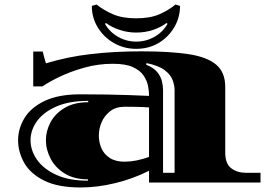

<svg xmlns="http://www.w3.org/2000/svg" viewBox="-20 -807 1202 849"><path d="M337 22Q236 22 175 -8.5Q114 -39 87 -87Q60 -135 60 -187Q60 -238 88 -284.5Q116 -331 177 -360.5Q238 -390 337 -390Q403 -390 454.5 -389Q506 -388 550.5 -386.5Q595 -385 639 -383V-386Q639 -404 634.5 -427.5Q630 -451 614.5 -473.5Q599 -496 567 -510.5Q535 -525 479 -525Q413 -525 351.5 -507.5Q290 -490 242.5 -467Q195 -444 168 -425H127V-579H169Q171 -571 175.5 -553.5Q180 -536 183 -527Q279 -556 382 -568Q485 -580 606 -580Q732 -580 814 -567.5Q896 -555 936 -521Q976 -487 976 -423V-132Q976 -83 1002.5 -63Q1029 -43 1066 -43H1132V0H639V-52Q570 -17 490.5 2.5Q411 22 337 22ZM701 -43H752V-409Q752 -429 743.5 -452.5Q735 -476 708.5 -496.5Q682 -517 628 -528L626 -521Q659 -508 675 -488.5Q691 -469 696 -448Q701 -427 701 -409ZM369 -8V-14Q308 -14 266.5 -39.5Q225 -65 204 -105Q183 -145 183 -187Q183 -228 203.5 -266.5Q224 -305 266 -330Q308 -355 370 -355V-361Q285 -361 228 -335.5Q171 -310 143 -270.5Q115 -231 115 -187Q115 -142 143.5 -101Q172 -60 228.5 -34Q285 -8 369 -8ZM417 -207Q417 -178 428.5 -151.5Q440 -125 465.5 -108.5Q491 -92 531 -92Q580 -92 639 -113V-332Q611 -334 584 -334.5Q557 -335 532 -335Q493 -335 467.5 -315.5Q442 -296 429.5 -267Q417 -238 417 -207ZM582 -591Q529 -591 484 -616.5Q439 -642 412.5 -685.5Q386 -729 386 -781L407 -787Q438 -762 479.5 -744Q521 -726 582 -726Q644 -726 685 -744Q726 -762 756 -787L776 -781Q776 -729 750 -685.5Q724 -642 680.5 -616.5Q637 -591 582 -591ZM582 -623Q626 -623 663.5 -644.5Q701 -666 721 -702L716 -705Q692 -687 657.5 -675Q623 -663 582 -663Q544 -663 508.5 -675Q473 -687 449 -705L444 -702Q464 -666 501.5 -644.5Q539 -623 582 -623Z"/></svg>

Font: Diplomata
Style: Regular
Weight: 400
Designer: Eduardo Rodriguez Tunni
Foundry: Eduardo Rodriguez Tunni
Version: Version 1.002; ttfautohint (v1.8.4.7-5d5b);gftools[0.9.23]